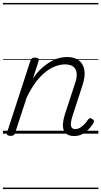

<svg xmlns="http://www.w3.org/2000/svg" viewBox="-20 -905 686 1300"><path d="M483 16Q455 16 437 6Q419 -4 411.5 -23.5Q404 -43 406.5 -70.5Q409 -98 420 -133L488 -340Q502 -380 499 -409Q496 -438 476.5 -453.5Q457 -469 419 -469Q389 -469 355.5 -456.5Q322 -444 288 -417.5Q254 -391 221.5 -347.5Q189 -304 160 -243L82 -4Q79 6 72.5 10.5Q66 15 51 15Q39 15 31 10Q23 5 27 -6L186 -494Q190 -506 196.5 -510.5Q203 -515 216 -515Q233 -515 239 -509Q245 -503 241 -491L203 -373Q231 -415 261.5 -442.5Q292 -470 322 -487.5Q352 -505 380 -512Q408 -519 433 -519Q483 -519 513 -497Q543 -475 551 -431.5Q559 -388 537 -323L469 -114Q461 -87 460 -68.5Q459 -50 466.5 -40.5Q474 -31 490 -31Q507 -31 522.5 -40.5Q538 -50 552 -64.5Q566 -79 575 -94Q580 -101 587 -104Q594 -107 604 -100Q615 -94 616 -86.5Q617 -79 612 -71Q601 -52 582 -31.5Q563 -11 538.5 2.5Q514 16 483 16ZM0 365H646V375H0ZM0 -20H646V0H0ZM0 -505H646V-500H0ZM0 -885H646V-875H0Z"/></svg>

Font: Playwrite DK Uloopet Guides
Style: Regular
Weight: 400
Designer: Veronika Burian, José Scaglione
Foundry: TypeTogether
Version: Version 1.003